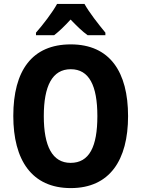

<svg xmlns="http://www.w3.org/2000/svg" viewBox="-20 -952 723 982"><path d="M412 -932H272C250 -891 198 -823 164 -785V-772H257C283 -792 310 -818 341 -852C373 -819 400 -792 428 -772H519V-785C483 -829 437 -887 412 -932ZM635 -358C635 -584 542 -725 342 -725C144 -725 48 -591 48 -359C48 -134 142 10 342 10C541 10 635 -133 635 -358ZM204 -358C204 -512 247 -598 342 -598C436 -598 478 -514 478 -358C478 -202 437 -119 341 -119C248 -119 204 -204 204 -358Z"/></svg>

Font: Noto Sans Oriya Cond Bold
Style: Bold
Weight: 700
Width: 3
Designer: Amélie Bonet and Sol Matas
Foundry: Google LLC
Version: Version 2.006